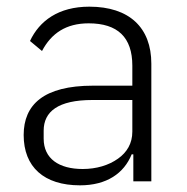

<svg xmlns="http://www.w3.org/2000/svg" viewBox="-20 -544 560 576"><path d="M248 -524C155 -524 98 -481 70 -421L106 -391C134 -444 178 -474 246 -474C333 -474 377 -432 377 -347V-287H259C111 -287 51 -230 51 -139C51 -43 112 12 220 12C300 12 352 -24 375 -81H380V0H434V-353C434 -461 368 -524 248 -524ZM377 -149C377 -114 361 -87 334 -68C306 -48 269 -37 228 -37C157 -37 111 -68 111 -128V-152C111 -209 154 -244 257 -244H377V-149Z"/></svg>

Font: Plexus Sans Light
Style: Regular
Weight: 300
Version: Version 2.001;PS 002.001;hotconv 1.0.70;makeotf.lib2.5.58329